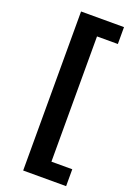

<svg xmlns="http://www.w3.org/2000/svg" viewBox="-166 -764 687 1004"><g transform="rotate(20 177.0 -262.5)"><path d="M102 180V-705H341V-611H225V86H341V180Z"/></g></svg>

Font: MulishBold
Style: Bold
Weight: 700
Designer: Vernon Adams
Foundry: Vernon Adams
Version: Version 3.602; ttfautohint (v1.8.3)